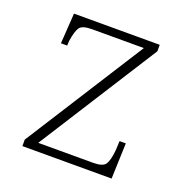

<svg xmlns="http://www.w3.org/2000/svg" viewBox="-102 -630 699 724"><g transform="rotate(20 247.0 -268.0)"><path d="M63 0V-26L367 -504H159Q120 -504 109.5 -488.5Q99 -473 93 -433L92 -414H67L75 -536H419V-510L115 -32H336Q374 -32 384.5 -48Q395 -64 399 -104L401 -143H426L421 0Z"/></g></svg>

Font: Noto Serif Hebrew ExtraLight
Style: Regular
Weight: 250
Version: Version 2.003